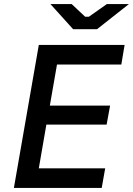

<svg xmlns="http://www.w3.org/2000/svg" viewBox="-20 -920 651 940"><path d="M48 0H478L495 -96H170L207 -310H502L519 -403H224L259 -604H574L590 -700H170ZM338 -777H455L611 -900H503L415 -838H397L331 -900H227Z"/></svg>

Font: Fixel Display 20240404 Medium
Style: Italic
Weight: 500
Italic angle: -10°
Designer: AlfaBravo + MacPaw
Foundry: Kyrylo Tkachov, Marchela Mozhyna, Serhii Makarenko, Maria Weinstein, Zakhar Kryvoshyya
Version: Version 1.211;Glyphs 3.2 (3225)